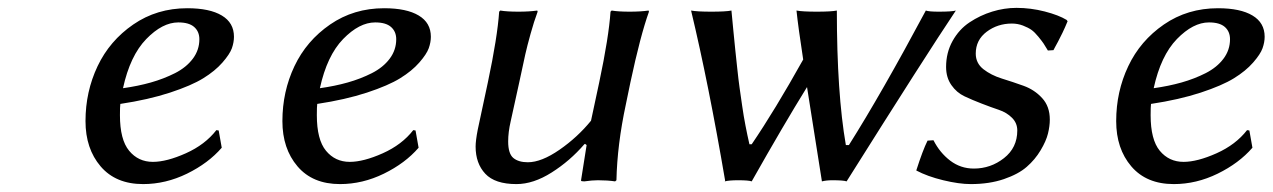

<svg xmlns="http://www.w3.org/2000/svg" viewBox="-20 -460 3248 490"><path d="M287.1 -194.8Q286.1 -188 286.1 -166Q286.1 -103.5 309.6 -75.2Q333 -46.9 370.1 -46.9Q405.3 -46.9 454.3 -68.8Q503.4 -90.8 532.2 -127.9L538.1 -127L545.9 -83Q511.7 -43.5 457.3 -16.8Q402.8 9.8 345.2 9.8Q275.4 9.8 236.8 -35.4Q198.2 -80.6 198.2 -150.9Q198.2 -226.1 229 -291Q259.8 -356 320.1 -397.5Q380.4 -439 458 -439Q515.1 -439 546.1 -420.4Q577.1 -401.9 577.1 -366.2Q577.1 -352.1 571.8 -336.9Q566.4 -321.8 547.6 -300.3Q528.8 -278.8 498.8 -260.3Q468.8 -241.7 413.8 -223.6Q358.9 -205.6 287.1 -194.8ZM488.8 -359.9Q488.8 -379.4 475.6 -391.1Q462.4 -402.8 435.1 -402.8Q394.5 -402.8 353.3 -360.4Q312 -317.9 293.9 -234.9Q332 -240.2 365 -249.5Q397.9 -258.8 426.8 -273.4Q455.6 -288.1 472.2 -310.3Q488.8 -332.5 488.8 -359.9Z M789.6 -194.8Q788.6 -188 788.6 -166Q788.6 -103.5 812 -75.2Q835.4 -46.9 872.6 -46.9Q907.7 -46.9 956.8 -68.8Q1005.9 -90.8 1034.7 -127.9L1040.5 -127L1048.3 -83Q1014.2 -43.5 959.7 -16.8Q905.3 9.8 847.7 9.8Q777.8 9.8 739.3 -35.4Q700.7 -80.6 700.7 -150.9Q700.7 -226.1 731.4 -291Q762.2 -356 822.5 -397.5Q882.8 -439 960.4 -439Q1017.6 -439 1048.6 -420.4Q1079.6 -401.9 1079.6 -366.2Q1079.6 -352.1 1074.2 -336.9Q1068.8 -321.8 1050 -300.3Q1031.2 -278.8 1001.2 -260.3Q971.2 -241.7 916.3 -223.6Q861.3 -205.6 789.6 -194.8ZM991.2 -359.9Q991.2 -379.4 978 -391.1Q964.8 -402.8 937.5 -402.8Q897 -402.8 855.7 -360.4Q814.5 -317.9 796.4 -234.9Q834.5 -240.2 867.4 -249.5Q900.4 -258.8 929.2 -273.4Q958 -288.1 974.6 -310.3Q991.2 -332.5 991.2 -359.9Z M1473.1 -92.8 1471.2 -91.8Q1434.6 -49.3 1387.9 -19.8Q1341.3 9.8 1297.9 9.8Q1243.2 9.8 1218.5 -16.6Q1193.8 -43 1193.8 -85.9Q1193.8 -101.1 1199.2 -128.9L1225.1 -250Q1249.5 -365.2 1253.9 -430.2L1256.8 -433.1Q1273.4 -430.2 1303.2 -430.2Q1331.1 -430.2 1351.1 -433.1L1352.1 -430.2Q1342.8 -405.3 1334 -373.5Q1325.2 -341.8 1320.6 -321.3Q1315.9 -300.8 1305.2 -250L1283.2 -149.9Q1276.9 -122.6 1276.9 -99.1Q1276.9 -67.9 1290 -56.9Q1303.2 -45.9 1327.1 -45.9Q1361.8 -45.9 1408 -77.9Q1454.1 -109.9 1488.3 -151.9L1509.3 -250Q1533.7 -365.2 1538.1 -430.2L1541 -433.1Q1557.6 -430.2 1586.9 -430.2Q1615.2 -430.2 1635.3 -433.1L1636.2 -430.2Q1614.3 -369.1 1588.9 -250L1577.1 -192.9Q1555.2 -90.8 1553.2 0L1549.8 2.9Q1530.3 0 1505.9 0Q1491.2 0 1471.2 2.9Q1462.9 2.9 1462.9 1V0L1477.1 -89.8Z M1829.6 2.9 1830.6 1Q1788.6 -245.6 1743.7 -433.1Q1758.8 -430.2 1795.4 -430.2Q1832.5 -430.2 1846.7 -433.1Q1847.7 -422.4 1851.3 -385Q1855 -347.7 1856.4 -333.7Q1857.9 -319.8 1861.3 -287.6Q1864.7 -255.4 1867.4 -236.6Q1870.1 -217.8 1874 -190.4Q1877.9 -163.1 1882.6 -139.2Q1887.2 -115.2 1892.6 -91.8H1898.4Q1957.5 -178.7 2029.8 -308.1Q2017.1 -390.6 2012.7 -433.1Q2027.8 -430.2 2064.5 -430.2Q2101.6 -430.2 2115.7 -433.1Q2115.7 -222.2 2138.7 -89.8H2146.5Q2229.5 -221.2 2342.8 -433.1Q2350.6 -430.2 2375.5 -430.2Q2409.7 -430.2 2419.4 -433.1Q2343.8 -320.3 2140.6 2.9Q2132.8 0 2104.5 0Q2088.9 0 2077.6 2.9Q2071.3 -36.6 2058.6 -117.4Q2045.9 -198.2 2039.6 -237.8Q1980 -141.6 1898.4 2.9Q1890.6 0 1863.8 0Q1840.8 0 1829.6 2.9Z M2347.2 -101.1 2362.3 -102.1Q2378.4 -70.3 2405 -50Q2431.6 -29.8 2465.3 -29.8Q2508.3 -29.8 2542.2 -56.4Q2576.2 -83 2576.2 -127Q2576.2 -146 2562.7 -159.4Q2549.3 -172.9 2529.1 -179.7Q2508.8 -186.5 2485.4 -195.6Q2461.9 -204.6 2441.7 -214.1Q2421.4 -223.6 2408 -242.9Q2394.5 -262.2 2394.5 -289.1Q2394.5 -325.7 2411.1 -355.5Q2427.7 -385.3 2454.6 -403.1Q2481.4 -420.9 2512.2 -430.4Q2543 -439.9 2574.2 -439.9Q2610.4 -439.9 2646.2 -430.7Q2682.1 -421.4 2702.1 -409.2L2704.6 -405.8Q2698.2 -390.1 2691.4 -376Q2684.6 -361.8 2680.4 -354.2Q2676.3 -346.7 2672.6 -339.8Q2668.9 -333 2668.5 -332L2654.3 -331.1Q2647 -343.3 2643.3 -348.9Q2639.6 -354.5 2630.1 -366.2Q2620.6 -377.9 2612.3 -383.8Q2604 -389.6 2590.6 -394.8Q2577.1 -399.9 2562.5 -399.9Q2525.9 -399.9 2498 -378.9Q2470.2 -357.9 2470.2 -323.2Q2470.2 -298.8 2489.7 -283.4Q2509.3 -268.1 2536.9 -259.5Q2564.5 -251 2592.3 -241Q2620.1 -231 2639.6 -209.7Q2659.2 -188.5 2659.2 -154.8Q2659.2 -138.2 2654.5 -119.1Q2649.9 -100.1 2635.7 -76.4Q2621.6 -52.7 2600.3 -34.2Q2579.1 -15.6 2542 -2.9Q2504.9 9.8 2457.5 9.8Q2427.7 9.8 2387.2 0Q2346.7 -9.8 2318.4 -24.9Q2335 -76.7 2347.2 -101.1Z M2917.5 -194.8Q2916.5 -188 2916.5 -166Q2916.5 -103.5 2939.9 -75.2Q2963.4 -46.9 3000.5 -46.9Q3035.6 -46.9 3084.7 -68.8Q3133.8 -90.8 3162.6 -127.9L3168.5 -127L3176.3 -83Q3142.1 -43.5 3087.6 -16.8Q3033.2 9.8 2975.6 9.8Q2905.8 9.8 2867.2 -35.4Q2828.6 -80.6 2828.6 -150.9Q2828.6 -226.1 2859.4 -291Q2890.1 -356 2950.4 -397.5Q3010.7 -439 3088.4 -439Q3145.5 -439 3176.5 -420.4Q3207.5 -401.9 3207.5 -366.2Q3207.5 -352.1 3202.1 -336.9Q3196.8 -321.8 3178 -300.3Q3159.2 -278.8 3129.2 -260.3Q3099.1 -241.7 3044.2 -223.6Q2989.3 -205.6 2917.5 -194.8ZM3119.1 -359.9Q3119.1 -379.4 3106 -391.1Q3092.8 -402.8 3065.4 -402.8Q3024.9 -402.8 2983.6 -360.4Q2942.4 -317.9 2924.3 -234.9Q2962.4 -240.2 2995.4 -249.5Q3028.3 -258.8 3057.1 -273.4Q3085.9 -288.1 3102.5 -310.3Q3119.1 -332.5 3119.1 -359.9Z"/></svg>

Font: Linear Smooth
Style: Italic
Weight: 400
Designer: Philipp H. Poll, Flanker
Foundry: Philipp H. Poll, reworked by Flanker
Version: Version 1.061 | FøM Fix